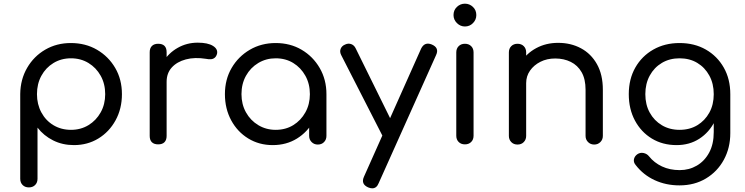

<svg xmlns="http://www.w3.org/2000/svg" viewBox="-20 -785 4053 1044"><path d="M137 234Q116 234 103 221Q90 208 90 187V-274Q91 -353 127.5 -416Q164 -479 226 -515Q288 -551 365 -551Q445 -551 507.5 -514.5Q570 -478 606.5 -415.5Q643 -353 643 -273Q643 -194 608.5 -131Q574 -68 515 -32Q456 4 382 4Q320 4 269 -21.5Q218 -47 184 -91V187Q184 208 171 221Q158 234 137 234ZM366 -79Q419 -79 461 -104.5Q503 -130 527.5 -174Q552 -218 552 -273Q552 -329 527.5 -373Q503 -417 461 -442.5Q419 -468 366 -468Q313 -468 271 -442.5Q229 -417 205 -373Q181 -329 181 -273Q181 -218 205 -173.5Q229 -129 271 -104Q313 -79 366 -79Z M837 -340Q838 -401 867.5 -449Q897 -497 946.5 -525Q996 -553 1055 -553Q1110 -553 1138 -535.5Q1166 -518 1160 -492Q1156 -478 1147.5 -471Q1139 -464 1127 -463Q1115 -462 1101 -465Q1039 -475 990.5 -462Q942 -449 914 -418Q886 -387 886 -340ZM840 0Q818 0 806 -11.5Q794 -23 794 -46V-501Q794 -523 806 -535Q818 -547 840 -547Q863 -547 874.5 -535.5Q886 -524 886 -501V-46Q886 -24 874.5 -12Q863 0 840 0Z M1463 4Q1389 4 1330 -32Q1271 -68 1237 -131Q1203 -194 1203 -273Q1203 -353 1239.5 -415.5Q1276 -478 1338.5 -514.5Q1401 -551 1479 -551Q1558 -551 1620 -514.5Q1682 -478 1718.5 -415Q1755 -352 1755 -273L1719 -265Q1719 -189 1685.5 -128Q1652 -67 1594.5 -31.5Q1537 4 1463 4ZM1479 -79Q1533 -79 1574.5 -104.5Q1616 -130 1640.5 -174Q1665 -218 1665 -273Q1665 -329 1640.5 -373Q1616 -417 1574.5 -442.5Q1533 -468 1479 -468Q1427 -468 1384.5 -442.5Q1342 -417 1317.5 -373Q1293 -329 1293 -273Q1293 -218 1317.5 -174Q1342 -130 1384.5 -104.5Q1427 -79 1479 -79ZM1708 1Q1688 1 1674.5 -12.5Q1661 -26 1661 -46V-205L1680 -302L1755 -273V-46Q1755 -26 1742 -12.5Q1729 1 1708 1Z M2004 239Q1994 239 1982 234Q1941 216 1959 176L2270 -521Q2289 -559 2328 -543Q2370 -525 2351 -485L2039 211Q2028 239 2004 239ZM2119 -20Q2102 -13 2086.5 -18.5Q2071 -24 2062 -42L1835 -486Q1826 -504 1832.5 -520Q1839 -536 1857 -543Q1874 -551 1890 -545Q1906 -539 1914 -522L2133 -78Q2142 -60 2139.5 -44Q2137 -28 2119 -20Z M2508 0Q2487 0 2474 -13Q2461 -26 2461 -47V-500Q2461 -521 2474 -534Q2487 -547 2508 -547Q2529 -547 2542 -534Q2555 -521 2555 -500V-47Q2555 -26 2542 -13Q2529 0 2508 0ZM2508 -641Q2483 -641 2464.5 -659.5Q2446 -678 2446 -703Q2446 -730 2464.5 -747.5Q2483 -765 2508 -765Q2533 -765 2551.5 -747.5Q2570 -730 2570 -703Q2570 -678 2552 -659.5Q2534 -641 2508 -641Z M3211 1Q3191 1 3177.5 -12.5Q3164 -26 3164 -46V-297Q3164 -355 3142.5 -392.5Q3121 -430 3083.5 -448.5Q3046 -467 2999 -467Q2954 -467 2918.5 -449Q2883 -431 2862 -401Q2841 -371 2841 -333H2780Q2781 -396 2812 -445.5Q2843 -495 2896 -523.5Q2949 -552 3015 -552Q3084 -552 3139 -522.5Q3194 -493 3226 -436Q3258 -379 3258 -297V-46Q3258 -26 3244.5 -12.5Q3231 1 3211 1ZM2794 1Q2773 1 2760 -12.5Q2747 -26 2747 -46V-500Q2747 -521 2760 -534Q2773 -547 2794 -547Q2815 -547 2828 -534Q2841 -521 2841 -500V-46Q2841 -26 2828 -12.5Q2815 1 2794 1Z M3659 4Q3583 4 3524.5 -31.5Q3466 -67 3432.5 -129.5Q3399 -192 3399 -273Q3399 -355 3434.5 -417.5Q3470 -480 3532.5 -515.5Q3595 -551 3675 -551Q3756 -551 3818 -515.5Q3880 -480 3915.5 -417.5Q3951 -355 3951 -273L3897 -265Q3897 -186 3866.5 -125.5Q3836 -65 3782.5 -30.5Q3729 4 3659 4ZM3675 223Q3601 223 3539.5 194.5Q3478 166 3437 113Q3424 98 3427 81.5Q3430 65 3445 54Q3461 43 3479.5 47Q3498 51 3509 65Q3537 100 3579.5 120Q3622 140 3676 140Q3727 140 3769 115.5Q3811 91 3836 45Q3861 -1 3861 -67V-212L3892 -290L3951 -273V-61Q3951 19 3916 83.5Q3881 148 3818.5 185.5Q3756 223 3675 223ZM3675 -79Q3730 -79 3771.5 -104Q3813 -129 3837 -172.5Q3861 -216 3861 -273Q3861 -330 3837 -374Q3813 -418 3771.5 -443Q3730 -468 3675 -468Q3621 -468 3579 -443Q3537 -418 3513 -374Q3489 -330 3489 -273Q3489 -216 3513 -172.5Q3537 -129 3579 -104Q3621 -79 3675 -79Z"/></svg>

Font: Comfortaa SemiBold
Style: Regular
Weight: 600
Designer: Johan Aakerlund
Foundry: Johan Aakerlund
Version: Version 3.104; ttfautohint (v1.8.1.43-b0c9)